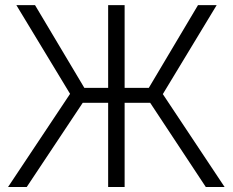

<svg xmlns="http://www.w3.org/2000/svg" viewBox="-20 -748 931 768"><path d="M478.5 -727.5V-396.5H575.2L772 -727.5H846.7L631.3 -371.6L878.4 0H803.2L580.6 -336.9H478.5V0H412.6V-336.9H311L86.9 0H12.2L260.3 -372.6L45.4 -727.5H120.1L317.4 -396.5H412.6V-727.5Z"/></svg>

Font: Inter Display Light
Style: Regular
Weight: 300
Designer: Rasmus Andersson
Foundry: rsms
Version: Version 4.000;git-a52131595